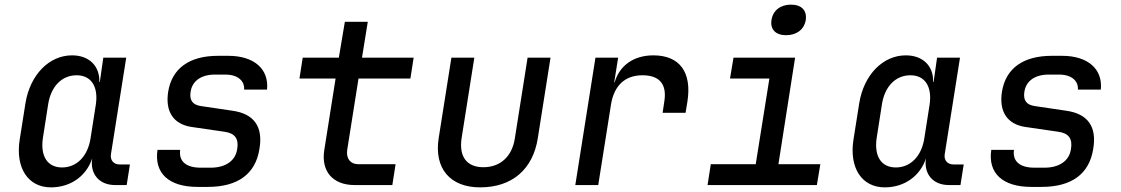

<svg xmlns="http://www.w3.org/2000/svg" viewBox="-20 -799 4840 829"><path d="M200 10C285 10 353 -39 378 -115C368 -48 408 0 477 0H527L541 -89H496C471 -89 455 -107 459 -133L525 -550H426L411 -445H409C411 -514 365 -560 291 -560C192 -560 110 -476 90 -354L65 -196C46 -74 101 10 200 10ZM248 -76C185 -76 154 -124 165 -202L188 -349C200 -426 247 -474 311 -474C373 -474 405 -426 394 -349L371 -202C359 -124 311 -76 248 -76Z M833 8H877C1007 8 1083 -48 1100 -155C1117 -252 1077 -308 983 -321L848 -341C812 -346 797 -366 803 -403C810 -449 848 -477 908 -477H953C1006 -477 1037 -450 1034 -412H1133C1142 -501 1077 -558 966 -558H921C798 -558 722 -504 706 -402C693 -317 729 -263 806 -251L950 -230C994 -224 1012 -200 1004 -155C997 -105 954 -75 890 -75H846C783 -75 751 -103 758 -152H660C645 -51 709 8 833 8Z M1511 0H1674L1688 -90H1527C1493 -90 1474 -114 1479 -151L1528 -460H1752L1766 -550H1543L1568 -705H1469L1443 -550H1287L1273 -460H1429L1380 -150C1366 -59 1417 0 1511 0Z M2053 10C2191 10 2281 -68 2302 -202L2357 -550H2258L2203 -202C2191 -122 2139 -77 2067 -77C1996 -77 1961 -122 1973 -202L2028 -550H1929L1874 -202C1854 -72 1923 10 2053 10Z M2464 0H2563L2618 -347C2631 -429 2678 -474 2754 -474C2827 -474 2861 -436 2848 -359L2841 -312H2940L2948 -360C2968 -487 2915 -560 2801 -560C2716 -560 2655 -516 2634 -444H2632L2649 -550H2551Z M3374 -647C3420 -647 3452 -672 3459 -712C3465 -754 3441 -779 3395 -779C3350 -779 3317 -754 3311 -712C3305 -672 3329 -647 3374 -647ZM3035 0H3507L3522 -90H3341L3413 -550H3147L3132 -460H3302L3243 -90H3049Z M3800 10C3885 10 3953 -39 3978 -115C3968 -48 4008 0 4077 0H4127L4141 -89H4096C4071 -89 4055 -107 4059 -133L4125 -550H4026L4011 -445H4009C4011 -514 3965 -560 3891 -560C3792 -560 3710 -476 3690 -354L3665 -196C3646 -74 3701 10 3800 10ZM3848 -76C3785 -76 3754 -124 3765 -202L3788 -349C3800 -426 3847 -474 3911 -474C3973 -474 4005 -426 3994 -349L3971 -202C3959 -124 3911 -76 3848 -76Z M4433 8H4477C4607 8 4683 -48 4700 -155C4717 -252 4677 -308 4583 -321L4448 -341C4412 -346 4397 -366 4403 -403C4410 -449 4448 -477 4508 -477H4553C4606 -477 4637 -450 4634 -412H4733C4742 -501 4677 -558 4566 -558H4521C4398 -558 4322 -504 4306 -402C4293 -317 4329 -263 4406 -251L4550 -230C4594 -224 4612 -200 4604 -155C4597 -105 4554 -75 4490 -75H4446C4383 -75 4351 -103 4358 -152H4260C4245 -51 4309 8 4433 8Z"/></svg>

Font: JetBrains Mono Medium
Style: Italic
Weight: 436
Italic angle: -9°
Monospace: yes
Designer: Philipp Nurullin, Konstantin Bulenkov
Foundry: JetBrains
Version: Version 2.305